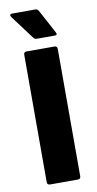

<svg xmlns="http://www.w3.org/2000/svg" viewBox="-95 -889 472 931"><g transform="rotate(-10 141.5 -424.0)"><path d="M73 0Q59 0 59 -14V-641Q59 -655 73 -655H210Q224 -655 224 -641V-14Q224 0 210 0ZM133 -707Q122 -707 117 -714L29 -832Q24 -838 26 -843Q28 -848 34 -848H150Q161 -848 166 -838L229 -721Q236 -707 221 -707Z"/></g></svg>

Font: Sofia Sans Black
Style: Regular
Weight: 900
Designer: Botio Nikoltchev, Ani Petrova
Foundry: lettersoup
Version: Version 4.100; ttfautohint (v1.8.3)